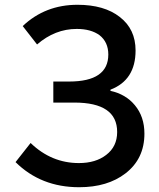

<svg xmlns="http://www.w3.org/2000/svg" viewBox="-20 -770 667 803"><path d="M45 -92 108 -172Q195 -88 310 -88Q380 -88 424 -122Q470 -157 470 -218Q470 -341 291 -341H203V-429H269Q433 -429 433 -542Q433 -594 396 -623Q360 -649 301 -649Q210 -649 135 -584L75 -661Q169 -750 304 -750Q416 -750 481 -699Q547 -648 547 -559Q547 -435 442 -395V-390Q506 -376 544 -330Q584 -282 584 -211Q584 -106 505 -45Q430 13 311 13Q151 13 45 -92Z"/></svg>

Font: Noto Sans S Chinese Medium
Style: Regular
Weight: 500
Designer: Ryoko NISHIZUKA  (kana & ideographs); Paul D. Hunt (Latin, Greek & Cyrillic); Wenlong ZHANG  (bopomofo); Sandoll Communi
Foundry: Adobe Systems Incorporated
Version: Version 1.000;PS 1;hotconv 1.0.78;makeotf.lib2.5.61930